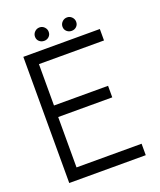

<svg xmlns="http://www.w3.org/2000/svg" viewBox="-149 -908 832 1001"><g transform="rotate(-20 267.0 -408.0)"><path d="M60 0V-700H484.5V-636.5H123.5V-407H423.5V-343H123.5V-63.5H484.5V0ZM191.5 -741Q175.5 -741 164.2 -751.2Q153 -761.5 153 -777.5Q153 -793 164.2 -804.2Q175.5 -815.5 191.5 -815.5Q207 -815.5 218 -804.2Q229 -793 229 -777.5Q229 -761.5 218 -751.2Q207 -741 191.5 -741ZM344 -741Q328 -741 316.8 -751.2Q305.5 -761.5 305.5 -777.5Q305.5 -793 316.8 -804.2Q328 -815.5 344 -815.5Q359.5 -815.5 370.5 -804.2Q381.5 -793 381.5 -777.5Q381.5 -761.5 370.5 -751.2Q359.5 -741 344 -741Z"/></g></svg>

Font: Urbanist Light
Style: Regular
Weight: 300
Designer: Corey Hu
Foundry: Corey Hu
Version: Version 1.330; ttfautohint (v1.8.4.7-5d5b)